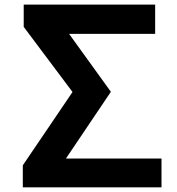

<svg xmlns="http://www.w3.org/2000/svg" viewBox="-20 -806 763 826"><path d="M78.1 0V-94.7L292 -410.2L82 -690.4V-786.1H647.5V-660.2H277.3L457 -411.1L263.7 -124H674.8V0Z"/></svg>

Font: Gothic A1 ExtraBold
Style: Regular
Weight: 800
Designer: HanYang I&C Co.,Ltd.
Foundry: HanYang I&C Co.,Ltd.
Version: Version 2.50